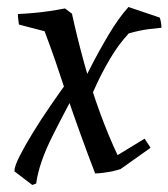

<svg xmlns="http://www.w3.org/2000/svg" viewBox="-20 -482 480 547"><path d="M251 12Q231 -40 210 -98Q189 -156 169 -215Q154 -261 138.5 -306Q123 -351 107 -393L34 -412Q33 -418 32 -426.5Q31 -435 31 -442Q52 -443 75 -445Q98 -447 121.5 -450.5Q145 -454 165 -458L185 -443Q200 -374 220 -301.5Q240 -229 264.5 -162Q289 -95 315 -40L392 -87L409 -61L323 0Q318 1 310 3.5Q302 6 292.5 7.5Q283 9 272.5 10.5Q262 12 251 12ZM72 45 21 6Q21 -8 36 -37.5Q51 -67 74 -104.5Q97 -142 122.5 -179Q148 -216 170 -246.5Q192 -277 203 -293L219 -264Q169 -173 130 -95.5Q91 -18 83 41ZM216 -154 193 -200Q212 -239 237 -288Q262 -337 290 -384Q318 -431 346 -462L435 -432Q437 -427 438.5 -418.5Q440 -410 440 -403Q428 -402 404 -399Q380 -396 347 -387Q318 -356 293.5 -314.5Q269 -273 250 -230.5Q231 -188 216 -154Z"/></svg>

Font: Labrada
Style: Italic
Weight: 400
Italic angle: -7°
Designer: Mercedes Jáuregui
Foundry: Omnibus-Type Team
Version: Version 1.000